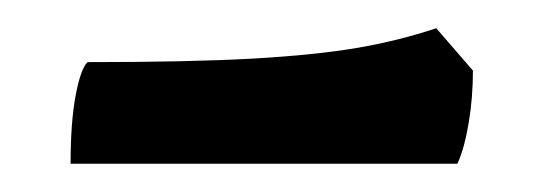

<svg xmlns="http://www.w3.org/2000/svg" viewBox="-20 -386 382 136"><path d="M30 -270Q30 -299 33.5 -318Q37 -337 42 -342Q115 -342 159 -344.5Q203 -347 232.5 -352Q262 -357 289 -366L315 -336Q315 -317 312 -299Q309 -281 304 -270Z"/></svg>

Font: Texturina Medium 12pt Black
Style: Regular
Weight: 900
Version: Version 1.002